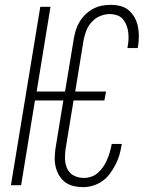

<svg xmlns="http://www.w3.org/2000/svg" viewBox="-20 -763 640 791"><path d="M322 8Q302 8 283 3.5Q264 -1 249 -12Q234 -23 224 -39.5Q214 -56 209.5 -75Q205 -94 205.5 -114Q206 -134 209 -154L241 -349H124L67 0H25L146 -735H188L131 -386H248L284 -603Q287 -621 292.5 -639Q298 -657 308 -673.5Q318 -690 332.5 -704Q347 -718 364 -727Q381 -736 399.5 -739.5Q418 -743 436 -743Q457 -743 476.5 -738Q496 -733 510.5 -720.5Q525 -708 534.5 -691Q544 -674 548 -654.5Q552 -635 552 -614.5Q552 -594 549 -574L547 -565H505L506 -572Q509 -587 509.5 -602.5Q510 -618 508 -632.5Q506 -647 500.5 -660.5Q495 -674 486 -684.5Q477 -695 462.5 -700Q448 -705 432 -705Q412 -705 392.5 -697Q373 -689 358 -672.5Q343 -656 335.5 -636.5Q328 -617 324 -596L290 -386H417L410 -349H283L250 -148Q247 -127 248 -105.5Q249 -84 258 -66Q267 -48 285.5 -39Q304 -30 326 -30Q341 -30 356 -35Q371 -40 383.5 -51Q396 -62 405 -75.5Q414 -89 420.5 -103.5Q427 -118 431.5 -133Q436 -148 439 -163L440 -170H482L480 -161Q477 -141 471 -121.5Q465 -102 455 -83Q445 -64 432 -46.5Q419 -29 401 -16.5Q383 -4 362.5 2Q342 8 322 8Z"/></svg>

Font: Iosevka XLt Ex Obl
Style: Regular
Weight: 200
Width: 7
Italic angle: -9°
Monospace: yes
Designer: Belleve Invis
Foundry: Belleve Invis
Version: Version 32.5.0; ttfautohint (v1.8.4)